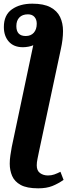

<svg xmlns="http://www.w3.org/2000/svg" viewBox="-20 -785 401 1045"><path d="M188 240Q126 240 92.5 221.5Q59 203 46 172.5Q33 142 33 106Q33 84 36.5 60.5Q40 37 44 15L161 -539Q151 -534 135 -531Q119 -528 105 -528Q55 -528 28 -558.5Q1 -589 1 -638Q1 -703 44.5 -734Q88 -765 156 -765Q218 -765 254.5 -745.5Q291 -726 307 -692.5Q323 -659 323 -616Q323 -571 311 -517L193 36Q188 61 184 80Q180 99 180 115Q180 144 198 157Q216 170 241 170Q260 170 275.5 164.5Q291 159 309 150L326 194Q296 215 264.5 227.5Q233 240 188 240ZM120 -589Q148 -589 164 -607Q180 -625 180 -656Q180 -679 167.5 -693Q155 -707 132 -707Q102 -707 85.5 -690Q69 -673 69 -643Q69 -589 120 -589Z"/></svg>

Font: Noto Serif
Style: Bold Italic
Weight: 700
Italic angle: -12°
Designer: Monotype Design Team
Foundry: Monotype Imaging Inc.
Version: Version 2.013